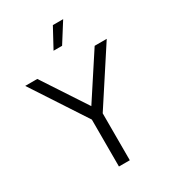

<svg xmlns="http://www.w3.org/2000/svg" viewBox="-234 -1110 1091 1226"><g transform="rotate(-30 311.5 -496.5)"><path d="M272 0H352V-346L612 -745H523L312 -422L100 -745H11L272 -346ZM280 -849H343L434 -993H358Z"/></g></svg>

Font: Plus Jakarta Sans
Style: Regular
Weight: 400
Designer: Gumpita Rahayu
Foundry: Tokotype
Version: Version 2.004; ttfautohint (v1.8.3)